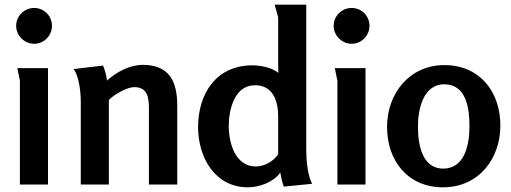

<svg xmlns="http://www.w3.org/2000/svg" viewBox="-20 -788 2183 820"><path d="M202 -678C202 -720 168 -754 126 -754C84 -754 49 -720 49 -678C49 -636 84 -601 126 -601C168 -601 202 -636 202 -678ZM185 -497H54L65 -443V0H185Z M420 -508 294 -493C318 -464 325 -391 325 -356V0H445V-361C466 -384 523 -416 553 -416C611 -416 616 -370 616 -324V0H737V-336C737 -440 704 -511 589 -511C534 -511 477 -480 437 -444C434 -465 429 -488 420 -508Z M1058 -509C904 -509 826 -389 826 -245C826 -117 897 12 1039 12C1087 12 1149 -10 1177 -51C1181 -29 1185 -10 1192 9L1313 -3C1294 -38 1288 -104 1288 -142V-768H1153L1168 -714V-538C1168 -515 1168 -504 1169 -477C1142 -499 1093 -509 1058 -509ZM1069 -424C1145 -424 1168 -358 1168 -292V-129C1148 -99 1109 -77 1073 -77C984 -77 957 -178 957 -250C957 -319 981 -424 1069 -424Z M1558 -678C1558 -720 1524 -754 1482 -754C1440 -754 1405 -720 1405 -678C1405 -636 1440 -601 1482 -601C1524 -601 1558 -636 1558 -678ZM1541 -497H1410L1421 -443V0H1541Z M1872 12C2023 12 2117 -108 2117 -252C2117 -396 2029 -510 1878 -510C1729 -510 1633 -389 1633 -246C1633 -102 1721 12 1872 12ZM1873 -68C1780 -68 1765 -176 1765 -248C1765 -318 1786 -428 1877 -428C1973 -428 1985 -323 1985 -248C1985 -175 1967 -68 1873 -68Z"/></svg>

Font: Rosario
Style: Bold
Weight: 700
Designer: Hector Gatti
Foundry: Omnibus Type
Version: Version 1.100